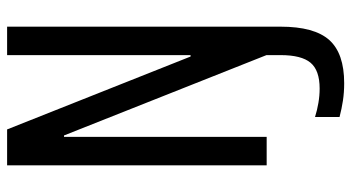

<svg xmlns="http://www.w3.org/2000/svg" viewBox="-244 -526 988 540"><g transform="rotate(-90 250.0 -256.0)"><path d="M286 218Q260 218 237 214.5Q214 211 191 205V136Q210 142 230.5 145.5Q251 149 271 149Q322 149 343.5 123.5Q365 98 365 39V-53L393 70L139 -570H135V0H55V-730H156L361 -214H365V-730H445V39Q445 134 407.5 176Q370 218 286 218Z"/></g></svg>

Font: M PLUS Code Latin
Style: Regular
Weight: 400
Designer: Coji Morishita
Foundry: UNDERFOREST DESIGN
Version: Version 1.002; ttfautohint (v1.8.3)